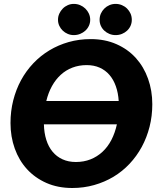

<svg xmlns="http://www.w3.org/2000/svg" viewBox="-20 -932 800 960"><path d="M32.5 0ZM741.5 -411Q741.5 -352 727.8 -298Q714 -244 688.8 -197.5Q663.5 -151 627.8 -113Q592 -75 547.5 -48.2Q503 -21.5 451 -6.8Q399 8 341.5 8Q269.5 8 212.2 -17.2Q155 -42.5 115 -86.2Q75 -130 53.8 -189.2Q32.5 -248.5 32.5 -317Q32.5 -376 46.2 -430.2Q60 -484.5 85.2 -531Q110.5 -577.5 146.5 -615.5Q182.5 -653.5 227 -680.2Q271.5 -707 323.5 -721.8Q375.5 -736.5 433.5 -736.5Q505 -736.5 562.2 -711.2Q619.5 -686 659.2 -642Q699 -598 720.2 -538.5Q741.5 -479 741.5 -411ZM359.5 -122Q399 -122 432.5 -135.2Q466 -148.5 492.2 -172.8Q518.5 -197 536.8 -232Q555 -267 564.5 -310.5H199.5Q200.5 -267.5 211.5 -232.8Q222.5 -198 242.8 -173.5Q263 -149 292.5 -135.5Q322 -122 359.5 -122ZM413.5 -606.5Q375 -606.5 342.2 -594Q309.5 -581.5 284 -558.2Q258.5 -535 240 -501.8Q221.5 -468.5 211.5 -427H573.5Q571 -467.5 559.2 -500.8Q547.5 -534 527.2 -557.5Q507 -581 478.2 -593.8Q449.5 -606.5 413.5 -606.5ZM431 -833Q431 -817 424.5 -803Q418 -789 406.8 -778.8Q395.5 -768.5 380.8 -762.5Q366 -756.5 349 -756.5Q333 -756.5 318.8 -762.5Q304.5 -768.5 293.8 -778.8Q283 -789 276.5 -803Q270 -817 270 -833Q270 -849.5 276.5 -863.8Q283 -878 293.8 -889Q304.5 -900 318.8 -906.2Q333 -912.5 349 -912.5Q366 -912.5 380.8 -906.2Q395.5 -900 406.8 -889Q418 -878 424.5 -863.8Q431 -849.5 431 -833ZM639 -833Q639 -817 632.8 -803Q626.5 -789 615.5 -778.8Q604.5 -768.5 589.8 -762.5Q575 -756.5 558 -756.5Q541.5 -756.5 527 -762.5Q512.5 -768.5 501.5 -778.8Q490.5 -789 484.2 -803Q478 -817 478 -833Q478 -849.5 484.2 -863.8Q490.5 -878 501.5 -889Q512.5 -900 527 -906.2Q541.5 -912.5 558 -912.5Q575 -912.5 589.8 -906.2Q604.5 -900 615.5 -889Q626.5 -878 632.8 -863.8Q639 -849.5 639 -833Z"/></svg>

Font: Lato Black
Style: Italic
Weight: 900
Italic angle: -7°
Designer: Lukasz Dziedzic
Foundry: tyPoland Lukasz Dziedzic
Version: Version 2.007; 2014-02-27